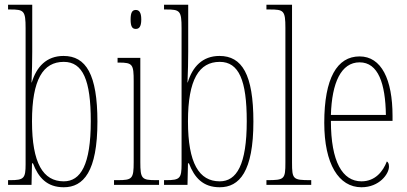

<svg xmlns="http://www.w3.org/2000/svg" viewBox="-20 -780 1719 810"><path d="M249 10C332 10 391 -56 391 -267C391 -466 343 -544 248 -544C176 -544 134 -498 114 -432H113C115 -475 116 -526 116 -561V-760H14V-740H23C81 -740 88 -735 88 -661V-87C88 -28 81 -20 24 -20H14V0H113L115 -91H119C142 -31 178 10 249 10ZM249 -15C162 -15 115 -91 115 -268C115 -445 162 -519 249 -519C330 -519 363 -441 363 -269C363 -84 320 -15 249 -15Z M553 -658C566 -658 576 -666 576 -698C576 -729 566 -738 553 -738C539 -738 531 -729 531 -698C531 -666 539 -658 553 -658ZM461 0H651V-20H638C578 -20 572 -26 572 -96V-536H476V-516H482C540 -516 544 -508 544 -437V-96C544 -26 538 -20 477 -20H461Z M907 10C990 10 1049 -56 1049 -267C1049 -466 1001 -544 906 -544C834 -544 792 -498 772 -432H771C773 -475 774 -526 774 -561V-760H672V-740H681C739 -740 746 -735 746 -661V-87C746 -28 739 -20 682 -20H672V0H771L773 -91H777C800 -31 836 10 907 10ZM907 -15C820 -15 773 -91 773 -268C773 -445 820 -519 907 -519C988 -519 1021 -441 1021 -269C1021 -84 978 -15 907 -15Z M1104 0H1293V-20H1289C1216 -20 1212 -24 1212 -94V-760H1104V-740H1117C1177 -740 1184 -736 1184 -662V-94C1184 -24 1180 -20 1107 -20H1104Z M1505 10C1580 10 1621 -46 1621 -77C1621 -90 1617 -96 1612 -99C1596 -57 1563 -15 1505 -15C1425 -15 1376 -97 1376 -270H1636V-291C1636 -445 1589 -542 1497 -542C1402 -542 1348 -450 1348 -262C1348 -88 1409 10 1505 10ZM1608 -295H1376C1380 -431 1419 -517 1497 -517C1576 -517 1606 -427 1608 -295Z"/></svg>

Font: Noto Serif Sinhala ExtraCondensed Thin
Style: Regular
Weight: 100
Width: 2
Designer: Jelle Bosma - Monotype Design Team
Foundry: Monotype Imaging Inc.
Version: Version 2.007